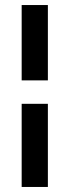

<svg xmlns="http://www.w3.org/2000/svg" viewBox="-20 -669 276 762"><path d="M66 73V-257H170V73ZM66 -350V-649H170V-350Z"/></svg>

Font: Smooch Sans ExtraBold
Style: Regular
Weight: 800
Designer: Robert E. Leuschke
Foundry: Robert E. Leuschke
Version: Version 1.010